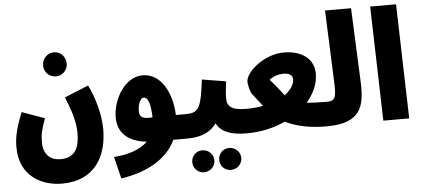

<svg xmlns="http://www.w3.org/2000/svg" viewBox="-60 -897 2805 1271"><g transform="rotate(-5 1342.5 -261.5)"><path d="M326 -481C370 -481 404 -516 404 -559C404 -604 370 -641 326 -641C281 -641 247 -604 247 -559C247 -516 281 -481 326 -481ZM24 -35C24 154 168 230 304 230C528 230 607 67 607 -105C607 -206 572 -324 532 -402L373 -337C412 -243 435 -167 435 -93C435 0 407 68 308 68C243 68 195 28 195 -53C195 -107 201 -133 229 -211L79 -265C31 -148 24 -91 24 -35Z M698 230C871 204 1006 129 1063 5H1147C1208 5 1232 -26 1232 -78C1232 -120 1206 -157 1157 -157H1094C1089 -306 1019 -437 899 -438C778 -439 696 -294 696 -175C696 -78 757 -11 887 2C838 50 759 78 662 84ZM852 -205C852 -246 868 -290 892 -290C923 -290 936 -239 939 -155C872 -150 852 -164 852 -205Z M1147 5C1212 5 1295 -2 1351 -79C1381 -22 1443 5 1552 5C1604 5 1637 -27 1637 -78C1637 -120 1611 -157 1562 -157C1465 -157 1435 -182 1435 -241C1435 -279 1442 -322 1445 -350L1286 -376C1263 -178 1242 -157 1157 -157ZM1426 237C1467 237 1501 205 1501 164C1501 123 1467 91 1426 91C1385 91 1354 123 1354 164C1354 205 1385 237 1426 237ZM1248 237C1288 237 1322 205 1322 164C1322 123 1288 91 1248 91C1207 91 1175 123 1175 164C1175 205 1207 237 1248 237Z M1552 5C1644 5 1733 -15 1808 -50C1891 -10 1981 5 2085 5C2133 5 2168 -28 2168 -76C2168 -121 2141 -157 2095 -157C2038 -157 1996 -159 1964 -163C2012 -218 2041 -282 2041 -350C2041 -441 1969 -507 1841 -507C1711 -507 1585 -400 1585 -334C1585 -325 1595 -268 1606 -255C1627 -227 1648 -201 1674 -167C1641 -160 1603 -157 1562 -157ZM1733 -335C1758 -355 1790 -367 1829 -367C1868 -367 1888 -350 1888 -326C1888 -293 1866 -256 1823 -224C1792 -267 1764 -299 1733 -335Z M2083 5C2312 5 2339 -108 2332 -270L2311 -760H2138L2157 -292C2162 -174 2154 -157 2093 -157Z M2459 0H2631L2610 -760H2438Z"/></g></svg>

Font: Noto Sans Arabic UI XCn Bk
Style: Regular
Weight: 900
Width: 2
Designer: Monotype Design Team, Nadine Chahine and Nizar Qandah
Foundry: Monotype Imaging Inc.
Version: Version 2.010